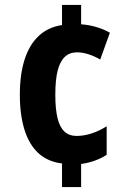

<svg xmlns="http://www.w3.org/2000/svg" viewBox="-20 -744 525 774"><path d="M307 -646Q338 -644 368.5 -635Q399 -626 423 -612L384 -504Q360 -518 336 -525.5Q312 -533 290 -533Q261 -533 241.5 -515Q222 -497 212.5 -459.5Q203 -422 203 -362Q203 -304 212 -267.5Q221 -231 240 -213.5Q259 -196 288 -196Q319 -196 350.5 -206.5Q382 -217 410 -235V-120Q389 -106 362.5 -96.5Q336 -87 307 -83V10H230V-85Q173 -92 135.5 -126Q98 -160 79 -220Q60 -280 60 -362Q60 -445 79.5 -505Q99 -565 137 -600Q175 -635 230 -643V-724H307Z"/></svg>

Font: Noto Sans Display Condensed
Style: Bold
Weight: 700
Width: 3
Designer: Monotype Design Team
Foundry: Monotype Imaging Inc.
Version: Version 2.003